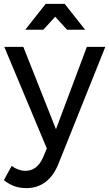

<svg xmlns="http://www.w3.org/2000/svg" viewBox="-24 -770 562 988"><path d="M112 198Q78 198 50 188Q22 178 -4 157L36 84Q71 109 107 109Q167 109 197 41L217 -6L-2 -529H96L264 -105L423 -529H518L276 75Q251 136 209.5 167Q168 198 112 198ZM414 -617H321L260 -684L199 -617H106L211 -750H309Z"/></svg>

Font: Montserrat arm2
Style: Regular
Weight: 400
Designer: Julieta Ulanovsky
Foundry: Julieta Ulanovsky
Version: Version 6.000